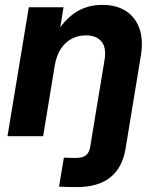

<svg xmlns="http://www.w3.org/2000/svg" viewBox="-20 -552 634 778"><path d="M219.2 204.1 238.8 86.9Q250 87.4 262.9 87.6Q275.9 87.9 287.6 87.9Q314.9 87.9 328.4 77.1Q341.8 66.4 345.7 42.5L352.5 0H497.1L488.8 50.3Q476.1 127.4 427 166.7Q377.9 206.1 291 206.1Q266.6 206.1 249.8 205.6Q232.9 205.1 219.2 204.1ZM202.1 -288.1 154.8 0H10.3L96.7 -522.5H237.3L215.8 -387.7L194.3 -392.1Q229 -460.4 278.3 -496.3Q327.6 -532.2 394.5 -532.2Q452.1 -532.2 490.7 -507.1Q529.3 -481.9 545.4 -435.3Q561.5 -388.7 550.3 -323.7L497.1 0H352.5L403.3 -307.1Q412.1 -358.4 391.4 -383.5Q370.6 -408.7 328.1 -408.7Q296.4 -408.7 270.3 -394.8Q244.1 -380.9 226.6 -354.2Q209 -327.6 202.1 -288.1Z"/></svg>

Font: Inter 28pt
Style: Bold Italic
Weight: 700
Italic angle: -9.3988°
Designer: Rasmus Andersson
Foundry: rsms
Version: Version 4.001;git-66647c0bb